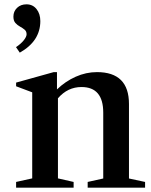

<svg xmlns="http://www.w3.org/2000/svg" viewBox="-20 -868 700 888"><path d="M54.5 0V-26.5L129 -43V-441L54.5 -469V-486L228.5 -534.5H243.5V-454.5Q282.5 -492 330.2 -513.2Q378 -534.5 428.5 -534.5Q576.5 -534.5 576.5 -387V-42.5L651 -26.5V0H385.5V-26.5L457.5 -42.5V-347Q457.5 -465.5 357 -465.5Q293 -465.5 248 -413.5V-43L320.5 -26.5V0ZM71.5 -624.5 54 -650Q76.5 -665 89.8 -681.5Q103 -698 103 -709.5Q103 -723 93.8 -730.8Q84.5 -738.5 72.5 -745Q60.5 -751.5 51.2 -761.8Q42 -772 42 -791Q42 -815.5 59 -831.8Q76 -848 102.5 -848Q131.5 -848 149 -826Q166.5 -804 166.5 -770.5Q166.5 -678 71.5 -624.5Z"/></svg>

Font: Libre Caslon Text Medium
Style: Regular
Weight: 500
Designer: Pablo Impallari, Rodrigo Fuenzalida, Katja Schimmel
Foundry: Pablo Impallari, Rodrigo Fuenzalida
Version: Version 2.000